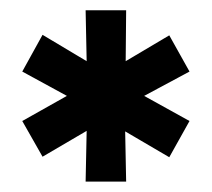

<svg xmlns="http://www.w3.org/2000/svg" viewBox="-20 -740 408 370"><path d="M22.9 -506.8 108.9 -555.2 22.9 -602.1 62 -672.9 147 -622.1 145 -720.2H223.1L222.2 -622.1L306.2 -671.9L345.2 -602.1L257.8 -555.2L345.2 -506.8L306.2 -437L221.2 -486.8L223.1 -390.1H145L147 -487.8L62 -438Z"/></svg>

Font: Montserrat Semi Bold
Style: Regular
Weight: 600
Designer: Julieta Ulanovsky
Foundry: Julieta Ulanovsky
Version: Version 3.001;PS 003.001;hotconv 1.0.70;makeotf.lib2.5.58329